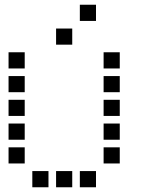

<svg xmlns="http://www.w3.org/2000/svg" viewBox="-20 -804 640 808"><path d="M317 -784Q316 -784 316 -784Q316 -784 316 -783V-717Q316 -716 316 -716Q316 -716 317 -716H383Q384 -716 384 -716Q384 -716 384 -717V-783Q384 -784 384 -784Q384 -784 383 -784ZM217 -684Q216 -684 216 -684Q216 -684 216 -683V-617Q216 -616 216 -616Q216 -616 217 -616H283Q284 -616 284 -616Q284 -616 284 -617V-683Q284 -684 284 -684Q284 -684 283 -684ZM17 -584Q16 -584 16 -584Q16 -584 16 -583V-517Q16 -516 16 -516Q16 -516 17 -516H83Q84 -516 84 -516Q84 -516 84 -517V-583Q84 -584 84 -584Q84 -584 83 -584ZM417 -584Q416 -584 416 -584Q416 -584 416 -583V-517Q416 -516 416 -516Q416 -516 417 -516H483Q484 -516 484 -516Q484 -516 484 -517V-583Q484 -584 484 -584Q484 -584 483 -584ZM17 -484Q16 -484 16 -484Q16 -484 16 -483V-417Q16 -416 16 -416Q16 -416 17 -416H83Q84 -416 84 -416Q84 -416 84 -417V-483Q84 -484 84 -484Q84 -484 83 -484ZM417 -484Q416 -484 416 -484Q416 -484 416 -483V-417Q416 -416 416 -416Q416 -416 417 -416H483Q484 -416 484 -416Q484 -416 484 -417V-483Q484 -484 484 -484Q484 -484 483 -484ZM17 -384Q16 -384 16 -384Q16 -384 16 -383V-317Q16 -316 16 -316Q16 -316 17 -316H83Q84 -316 84 -316Q84 -316 84 -317V-383Q84 -384 84 -384Q84 -384 83 -384ZM417 -384Q416 -384 416 -384Q416 -384 416 -383V-317Q416 -316 416 -316Q416 -316 417 -316H483Q484 -316 484 -316Q484 -316 484 -317V-383Q484 -384 484 -384Q484 -384 483 -384ZM17 -284Q16 -284 16 -284Q16 -284 16 -283V-217Q16 -216 16 -216Q16 -216 17 -216H83Q84 -216 84 -216Q84 -216 84 -217V-283Q84 -284 84 -284Q84 -284 83 -284ZM417 -284Q416 -284 416 -284Q416 -284 416 -283V-217Q416 -216 416 -216Q416 -216 417 -216H483Q484 -216 484 -216Q484 -216 484 -217V-283Q484 -284 484 -284Q484 -284 483 -284ZM17 -184Q16 -184 16 -184Q16 -184 16 -183V-117Q16 -116 16 -116Q16 -116 17 -116H83Q84 -116 84 -116Q84 -116 84 -117V-183Q84 -184 84 -184Q84 -184 83 -184ZM417 -184Q416 -184 416 -184Q416 -184 416 -183V-117Q416 -116 416 -116Q416 -116 417 -116H483Q484 -116 484 -116Q484 -116 484 -117V-183Q484 -184 484 -184Q484 -184 483 -184ZM117 -84Q116 -84 116 -84Q116 -84 116 -83V-17Q116 -16 116 -16Q116 -16 117 -16H183Q184 -16 184 -16Q184 -16 184 -17V-83Q184 -84 184 -84Q184 -84 183 -84ZM217 -84Q216 -84 216 -84Q216 -84 216 -83V-17Q216 -16 216 -16Q216 -16 217 -16H283Q284 -16 284 -16Q284 -16 284 -17V-83Q284 -84 284 -84Q284 -84 283 -84ZM317 -84Q316 -84 316 -84Q316 -84 316 -83V-17Q316 -16 316 -16Q316 -16 317 -16H383Q384 -16 384 -16Q384 -16 384 -17V-83Q384 -84 384 -84Q384 -84 383 -84Z"/></svg>

Font: Doto SemiBold
Style: Regular
Weight: 600
Monospace: yes
Version: Version 1.000